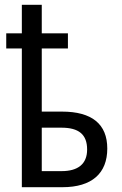

<svg xmlns="http://www.w3.org/2000/svg" viewBox="-20 -780 507 800"><path d="M154 -760H71V-641H6V-578H71V0H240C363 0 427 -58 427 -161C427 -263 363 -315 238 -315H154V-578H263V-641H154ZM236 -248C308 -248 343 -220 343 -157C343 -96 304 -67 237 -67H154V-248Z"/></svg>

Font: Noto Sans Condensed
Style: Regular
Weight: 400
Width: 3
Designer: Monotype Design Team
Foundry: Monotype Imaging Inc.
Version: Version 2.013